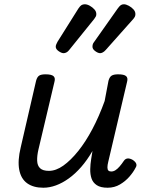

<svg xmlns="http://www.w3.org/2000/svg" viewBox="-20 -863 686 899"><path d="M183 16Q136 16 107 -5Q78 -26 70 -68.5Q62 -111 77 -173L149 -485Q154 -503 163.5 -509Q173 -515 193 -515Q221 -515 230.5 -506.5Q240 -498 235 -480L160 -163Q153 -133 154 -110Q155 -87 168 -75Q181 -63 209 -63Q242 -63 276.5 -87.5Q311 -112 346 -155.5Q381 -199 412.5 -258.5Q444 -318 470 -390L488 -485Q493 -503 503 -509Q513 -515 533 -515Q561 -515 570.5 -506.5Q580 -498 575 -480L487 -106Q483 -90 483 -79.5Q483 -69 487.5 -64.5Q492 -60 501 -60Q511 -60 520.5 -66Q530 -72 540 -83.5Q550 -95 560 -110Q567 -120 577.5 -121Q588 -122 602 -114Q615 -105 618 -96Q621 -87 615 -78Q605 -58 586.5 -36.5Q568 -15 542 0.5Q516 16 484 16Q451 16 433 4Q415 -8 408.5 -27.5Q402 -47 402.5 -71Q403 -95 407 -119L413 -156Q388 -113 360 -81Q332 -49 302 -27.5Q272 -6 242 5Q212 16 183 16ZM278 -614Q268 -614 254.5 -623.5Q241 -633 241 -644Q241 -650 243.5 -655.5Q246 -661 249 -667L347 -823Q355 -835 361.5 -839Q368 -843 377 -843Q388 -843 400.5 -836Q413 -829 422 -819Q431 -809 431 -797Q431 -790 428.5 -785.5Q426 -781 421 -774L304 -629Q298 -621 291 -617.5Q284 -614 278 -614ZM449 -614Q439 -614 426 -623.5Q413 -633 413 -644Q413 -650 414.5 -655.5Q416 -661 421 -667L531 -823Q539 -834 545 -838.5Q551 -843 560 -843Q570 -843 583 -836Q596 -829 605 -819Q614 -809 614 -797Q614 -790 611.5 -785Q609 -780 604 -774L475 -629Q468 -621 461 -617.5Q454 -614 449 -614Z"/></svg>

Font: Playwrite AT
Style: Italic
Weight: 400
Italic angle: -13.0072°
Designer: Veronika Burian, José Scaglione
Foundry: TypeTogether
Version: Version 1.002